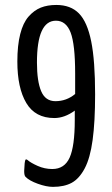

<svg xmlns="http://www.w3.org/2000/svg" viewBox="-20 -729 442 756"><path d="M198.2 -330.6Q241.7 -330.6 275.9 -358.9V-439.9Q275.9 -554.2 258.1 -600.8Q240.2 -647.5 200.2 -647.5Q125.5 -647.5 125.5 -482.9Q125.5 -409.2 142.1 -369.9Q158.7 -330.6 198.2 -330.6ZM188.5 6.8Q162.6 6.8 128.9 -5.4Q95.2 -17.6 80.6 -32.7Q75.2 -37.6 75.2 -55.7L77.1 -85.9Q77.6 -91.8 78.6 -95.5Q79.6 -99.1 80.6 -100.3Q81.5 -101.6 83.3 -101.3Q85 -101.1 85.9 -100.6Q86.9 -100.1 88.9 -98.6Q101.1 -87.9 128.4 -75.7Q155.8 -63.5 186 -63.5Q233.9 -63.5 254.2 -108.4Q274.4 -153.3 274.4 -256.3V-293.5Q234.4 -264.2 193.8 -264.2Q118.7 -264.2 83.5 -323.5Q48.3 -382.8 48.3 -486.8Q48.3 -550.3 59.6 -594.7Q70.8 -639.2 92.5 -663.8Q114.3 -688.5 140.6 -699Q167 -709.5 201.7 -709.5Q258.3 -709.5 291 -676Q323.7 -642.6 339.1 -566.2Q354.5 -489.7 354.5 -357.4Q354.5 -249 344.7 -177.7Q335 -106.4 313.5 -65.9Q292 -25.4 262.5 -9.3Q232.9 6.8 188.5 6.8Z"/></svg>

Font: BenchNine
Style: Regular
Weight: 400
Designer: Vernon Adams
Foundry: Vernon Adams
Version: Version 1 ; ttfautohint (v0.92.18-e454-dirty) -l 8 -r 50 -G 